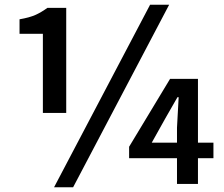

<svg xmlns="http://www.w3.org/2000/svg" viewBox="-20 -772 939 806"><path d="M160 -298V-630H62V-691Q103 -698 128 -709Q153 -720 179 -739H258V-298ZM207 14 610 -752H690L287 14ZM723 0V-236L730 -364H725L674 -275L617 -173H876V-108H522V-156L694 -441H811V0Z"/></svg>

Font: Noto Sans TC Thin SemiBold
Style: Regular
Weight: 600
Version: Version 2.004-H2;hotconv 1.0.118;makeotfexe 2.5.65603